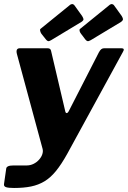

<svg xmlns="http://www.w3.org/2000/svg" viewBox="-33 -770 636 955"><path d="M37 165Q9 165 -3 161Q-15 157 -13 145L-2 68Q-1 61 7.5 57Q16 53 33 53H99Q118 53 134 45Q150 37 161.5 24Q173 11 177.5 -3Q182 -17 179 -29L51 -502Q44 -530 66 -530H203Q219 -530 221 -517L291 -219Q293 -207 299 -207.5Q305 -208 311 -221L459 -510Q465 -521 471 -525.5Q477 -530 485 -530H571Q590 -530 578 -511L301 -4Q272 48 245 81Q218 114 188 132Q158 150 121.5 157.5Q85 165 37 165ZM339 -741 375 -691Q380 -683 382 -676Q384 -669 372 -661L221 -570Q211 -564 206 -565.5Q201 -567 196 -573L173 -602Q169 -608 167 -615.5Q165 -623 168 -626L317 -747Q324 -751 330 -749Q336 -747 339 -741ZM536 -741 572 -691Q577 -683 578.5 -676Q580 -669 569 -661L418 -570Q407 -564 402 -565.5Q397 -567 392 -573L370 -602Q365 -608 363 -615.5Q361 -623 365 -626L514 -747Q520 -751 526.5 -749Q533 -747 536 -741Z"/></svg>

Font: Libre Franklin
Style: Bold Italic
Weight: 700
Italic angle: -8°
Designer: Pablo Impallari, Rodrigo Fuenzalida, Nhung Nguyen
Foundry: Impallari Type
Version: Version 3.000